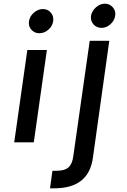

<svg xmlns="http://www.w3.org/2000/svg" viewBox="-20 -771 688 1040"><path d="M530 -620Q503 -620 486 -639.5Q469 -659 473 -686Q478 -712 500 -731.5Q522 -751 548 -751Q574 -751 591 -731.5Q608 -712 604 -686Q600 -659 578 -639.5Q556 -620 530 -620ZM193 -591Q167 -591 150 -610Q133 -629 137 -656Q141 -683 163.5 -702.5Q186 -722 212 -722Q239 -722 255.5 -702.5Q272 -683 268 -656Q264 -629 242 -610Q220 -591 193 -591ZM251 249 264 154H287Q331 154 351.5 135Q372 116 377 75L466 -550H572L483 85Q460 249 274 249ZM128 -500H234L163 0H57Z"/></svg>

Font: Oakes Grotesk Medium
Style: Italic
Weight: 500
Italic angle: -8°
Designer: Samuel Oakes
Foundry: Samuel Oakes
Version: Version 1.000;PS 001.000;hotconv 1.0.88;makeotf.lib2.5.64775